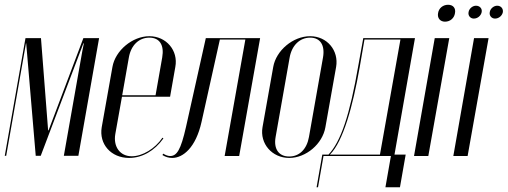

<svg xmlns="http://www.w3.org/2000/svg" viewBox="-37 -655 2131 806"><path d="M379 -495H313L167 -108H165L135 -495H70L-17 -1H-11L72 -473H73L113 -1H134L313 -473H315L309 -443L231 -1H292Z M435 -374 390 -121C378 -50 429 8 505 8C560 8 612 -22 649 -74L645 -77C614 -31 561 1 516 1C467 1 438 -39 447 -92L475 -249H677L699 -374C712 -443 661 -503 590 -503C519 -503 447 -443 435 -374ZM476 -255 504 -414C513 -465 546 -497 590 -497C633 -497 653 -466 644 -414L616 -255Z M645 -4C658 4 671 8 686 8C731 8 785 -35 809 -143L886 -489H993L906 0H967L1055 -495H827L744 -123C722 -25 705 0 677 0C668 0 658 -4 648 -10Z M1265 -503C1193 -503 1122 -443 1110 -374L1065 -121C1053 -52 1105 8 1177 8C1248 8 1317 -51 1329 -121L1374 -374C1386 -443 1336 -503 1265 -503ZM1265 -497C1307 -497 1328 -466 1319 -414L1260 -80C1251 -29 1220 2 1177 2C1133 2 1111 -30 1120 -80L1179 -414C1188 -464 1221 -497 1265 -497Z M1298 131 1321 0H1604L1581 131H1642L1666 -6H1619L1705 -495H1488L1468 -384C1431 -169 1393 -60 1342 -6H1316L1292 131ZM1348 -6C1404 -62 1444 -209 1473 -373L1493 -489H1644L1558 -6Z M1802 -600C1798 -579 1811 -564 1831 -564C1853 -564 1870 -579 1873 -600C1877 -621 1865 -635 1844 -635C1823 -635 1805 -621 1802 -600ZM1788 -495 1701 0H1761L1849 -495Z M1930 -604C1927 -589 1938 -577 1952 -577C1968 -577 1982 -589 1985 -604C1988 -619 1977 -631 1961 -631C1947 -631 1932 -619 1930 -604ZM2019 -604C2016 -589 2027 -577 2041 -577C2057 -577 2071 -589 2074 -604C2076 -619 2066 -631 2050 -631C2036 -631 2021 -619 2019 -604ZM1953 -495 1866 0H1926L2014 -495Z"/></svg>

Font: Moniqa Ita Display
Style: Italic
Weight: 400
Italic angle: -10°
Designer: Rajesh Rajput
Foundry: Rajesh Rajput
Version: Version 1.000